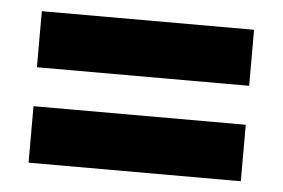

<svg xmlns="http://www.w3.org/2000/svg" viewBox="-36 -576 658 447"><g transform="rotate(5 293.0 -352.0)"><path d="M45 -398H541V-529H45ZM45 -175H541V-307H45Z"/></g></svg>

Font: Noto Sans Lao UI Blk
Style: Regular
Weight: 900
Designer: Monotype Design Team
Foundry: Monotype Imaging Inc.
Version: Version 2.000